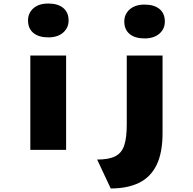

<svg xmlns="http://www.w3.org/2000/svg" viewBox="-20 -850 1096 1089"><path d="M152 0V-535H355V0ZM254 -638Q200 -638 169.5 -663Q139 -688 139 -734Q139 -776 169.5 -803Q200 -830 254 -830Q308 -830 338.5 -805Q369 -780 369 -734Q369 -692 338 -665Q307 -638 254 -638ZM608 219 531 55Q598 55 634.5 36Q671 17 685 -26.5Q699 -70 699 -144V-535H902V-96Q902 17 868 86Q834 155 768.5 187Q703 219 608 219ZM800 -632Q746 -632 715.5 -657Q685 -682 685 -728Q685 -770 716 -797Q747 -824 800 -824Q854 -824 884.5 -799Q915 -774 915 -728Q915 -686 884 -659Q853 -632 800 -632Z"/></svg>

Font: Lexend Giga Black
Style: Regular
Weight: 900
Designer: Bonnie Shaver-Troup, Thomas Jockin
Foundry: Lexend
Version: Version 1.007